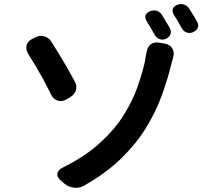

<svg xmlns="http://www.w3.org/2000/svg" viewBox="-20 -872 1040 939"><path d="M277 11Q258 -6 260.5 -23Q263 -40 286 -52Q397 -107 470 -174Q543 -241 586.5 -311.5Q630 -382 653 -448.5Q676 -515 688 -568Q690 -581 693 -597Q696 -613 697 -617Q701 -643 717.5 -655.5Q734 -668 760 -663L785 -659Q811 -654 822.5 -635.5Q834 -617 827 -592Q823 -579 821.5 -572Q820 -565 816 -551Q798 -478 769.5 -400.5Q741 -323 694 -246.5Q647 -170 573.5 -98Q500 -26 391 36Q369 49 342 46Q315 43 295 26ZM150 -688Q173 -701 196 -694.5Q219 -688 232 -667Q255 -630 273 -600.5Q291 -571 308 -541.5Q325 -512 345 -475Q358 -453 351.5 -431Q345 -409 322 -396L305 -386Q283 -373 262 -380Q241 -387 230 -409Q208 -454 190.5 -486Q173 -518 156 -546.5Q139 -575 118 -608Q105 -631 110 -650.5Q115 -670 138 -682ZM714 -817Q730 -824 746.5 -819Q763 -814 772 -799Q781 -784 792 -766Q803 -748 811 -734Q819 -718 813.5 -704Q808 -690 791 -682Q775 -675 759.5 -681Q744 -687 736 -703Q727 -719 716 -737.5Q705 -756 697 -769Q688 -784 692 -797Q696 -810 714 -817ZM846 -848Q863 -855 879 -850Q895 -845 905 -830Q916 -814 926 -797Q936 -780 944 -766Q953 -751 947.5 -737Q942 -723 925 -715Q909 -708 893.5 -713Q878 -718 869 -734Q860 -751 849.5 -769Q839 -787 830 -800Q821 -815 825 -828Q829 -841 846 -848Z"/></svg>

Font: Chiron GoRound TC SB
Style: Regular
Weight: 500
Designer: Ryoko NISHIZUKA 西塚涼子 (kana, bopomofo & ideographs); Paul D. Hunt (Latin, Greek & Cyrillic); Sandoll Communications 산돌커뮤니
Foundry: Adobe
Version: Version 1.000;hotconv 1.1.1;makeotfexe 2.6.0